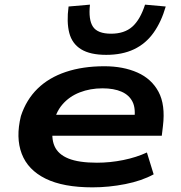

<svg xmlns="http://www.w3.org/2000/svg" viewBox="-20 -796 777 826"><path d="M378 10Q252 10 176 -27.5Q100 -65 73.5 -134.5Q47 -204 70 -297Q93 -367 141.5 -414.5Q190 -462 263 -486.5Q336 -511 429 -511Q510 -511 571 -484Q632 -457 662 -401Q692 -345 681 -254L676 -212H176L189 -302H583L557 -277Q565 -328 550.5 -357.5Q536 -387 503 -401.5Q470 -416 421 -416Q368 -416 323 -398.5Q278 -381 248 -346Q218 -311 209 -257Q199 -203 214.5 -167.5Q230 -132 274.5 -114Q319 -96 397 -96Q454 -96 510.5 -107.5Q567 -119 612 -140L641 -46Q590 -18 519 -4Q448 10 378 10ZM437 -560Q368 -560 329 -584Q290 -608 278 -654.5Q266 -701 275 -768L367 -776Q360 -711 380 -681Q400 -651 458 -651Q515 -651 549 -681Q583 -711 604 -776L693 -768Q674 -702 640.5 -655Q607 -608 556.5 -584Q506 -560 437 -560Z"/></svg>

Font: Nunito Sans 7pt Expanded
Style: Bold Italic
Weight: 700
Width: 7
Italic angle: -9°
Designer: Vernon Adams
Foundry: Vernon Adams
Version: Version 3.101;gftools[0.9.27]